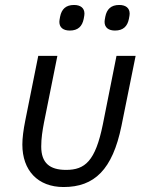

<svg xmlns="http://www.w3.org/2000/svg" viewBox="-20 -741 597 773"><path d="M261 -618C294 -618 311 -635 317 -665C319 -676 320 -681 320 -686C320 -709 304 -721 278 -721C245 -721 228 -704 222 -674C220 -663 219 -658 219 -653C219 -630 235 -618 261 -618ZM443 -618C476 -618 493 -635 499 -665C501 -676 502 -681 502 -686C502 -709 486 -721 460 -721C427 -721 410 -704 404 -674C402 -663 401 -658 401 -653C401 -630 417 -618 443 -618ZM211 -516H134L82 -257C74 -217 70 -185 70 -159C70 -55 132 12 236 12C360 12 433 -58 469 -234L526 -516H449L394 -240C364 -92 322 -57 246 -57C180 -57 146 -85 146 -151C146 -185 151 -215 157 -247Z"/></svg>

Font: LVC Sans
Style: Italic
Weight: 400
Italic angle: -11.31°
Designer: Mike Abbink, Paul van der Laan, Pieter van Rosmalen
Foundry: Bold Monday
Version: Version 3.0